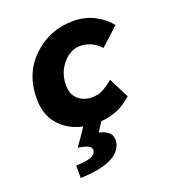

<svg xmlns="http://www.w3.org/2000/svg" viewBox="-137 -617 874 967"><g transform="rotate(-20 300.0 -134.0)"><path d="M130 244V178Q187 175 210.5 166Q234 157 238 136Q240 121 225 111.5Q210 102 168 96L231 5Q153 -12 105.5 -66Q58 -120 58 -206Q58 -341 147.5 -426.5Q237 -512 364 -512Q427 -512 477.5 -485.5Q528 -459 558 -420L462 -332Q415 -382 354 -382Q302 -382 261 -334.5Q220 -287 220 -220Q220 -170 250 -144Q280 -118 324 -118Q356 -118 380.5 -130.5Q405 -143 438 -170L493 -62Q422 4 325 11L294 60Q332 69 348 87Q364 105 360 136Q340 238 130 244Z"/></g></svg>

Font: TypoPRO Source Code Pro
Style: Italic
Weight: 900
Italic angle: -11°
Monospace: yes
Designer: Paul D. Hunt, Teo Tuominen
Foundry: Adobe Systems Incorporated
Version: Version 1.030;PS 1.0;hotconv 1.0.84;makeotf.lib2.5.63406